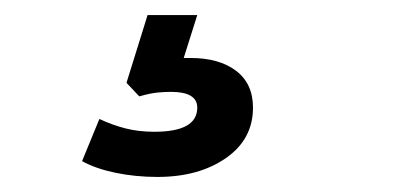

<svg xmlns="http://www.w3.org/2000/svg" viewBox="-20 -40 540 255"><path d="M189 195Q160 195 133.5 189.5Q107 184 89 174L112 118Q129 126 146.5 130.5Q164 135 185 135Q242 135 242 103Q242 82 207 82Q198 82 188.5 83Q179 84 165 88L148 70L176 -20H242L224 37Q229 37 233 37Q271 37 293.5 54Q316 71 316 103Q316 145 280 170Q244 195 189 195Z"/></svg>

Font: Nunito Sans
Style: Bold Italic
Weight: 700
Italic angle: -9°
Designer: Vernon Adams
Foundry: Vernon Adams
Version: Version 3.006; ttfautohint (v1.8.3)